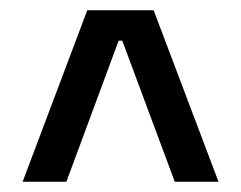

<svg xmlns="http://www.w3.org/2000/svg" viewBox="-20 -659 468 373"><path d="M24 -306 149.5 -639H278.5L404.5 -306H319.5L217.5 -580H210.5L109 -306Z"/></svg>

Font: Anek Devanagari Medium Medium
Style: Regular
Weight: 500
Version: Version 1.003